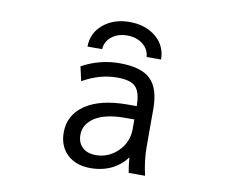

<svg xmlns="http://www.w3.org/2000/svg" viewBox="-82 -853 1163 969"><g transform="rotate(10 500.0 -368.5)"><path d="M360.4 -145.5Q360.4 -104.5 385.7 -81.1Q411.1 -57.6 454.1 -57.6Q519.5 -57.6 567.4 -105Q615.2 -152.3 615.2 -219.7V-268.6H569.3Q466.8 -268.6 413.6 -234.4Q360.4 -200.2 360.4 -145.5ZM494.1 -535.2Q604.5 -535.2 652.3 -488.8Q700.2 -442.4 700.2 -336.9V-142.6Q700.2 -73.2 717.8 2H633.8Q626 -39.1 624 -76.2Q597.7 -39.1 554.7 -15.6Q503.9 11.7 438.5 11.7Q364.3 11.7 319.8 -30.3Q275.4 -72.3 275.4 -142.6Q275.4 -232.4 352.5 -284.7Q429.7 -336.9 569.3 -336.9H615.2Q615.2 -407.2 588.9 -434.6Q563.5 -461.9 494.1 -461.9Q403.3 -461.9 317.4 -412.1L300.8 -485.4Q390.6 -535.2 494.1 -535.2ZM393.6 -589.8H318.4Q318.4 -659.2 372.1 -704.1Q425.8 -749 507.3 -749Q588.9 -749 642.1 -704.6Q695.3 -660.2 695.3 -589.8H621.1Q619.1 -628.9 586.9 -654.3Q554.7 -679.7 506.8 -679.7Q459 -679.7 427.2 -654.3Q395.5 -628.9 393.6 -589.8Z"/></g></svg>

Font: Gen Shin Gothic Monospace Regular
Style: Regular
Weight: 400
Designer: [Source Han Sans]
Ryoko NISHIZUKA  (kana & ideographs); Paul D. Hunt (Latin, Greek & Cyrillic); Wenlong ZHANG  (bopomofo
Version: Version 1.002.20150607